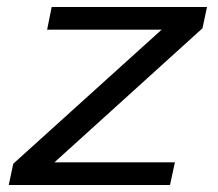

<svg xmlns="http://www.w3.org/2000/svg" viewBox="-20 -530 625 550"><path d="M5 0 18 -61 443 -445H115L128 -510H573L560 -449L136 -65H481L467 0Z"/></svg>

Font: Saira Expanded
Style: Italic
Weight: 400
Width: 7
Italic angle: -12°
Designer: Hector Gatti with collaboration of the Omnibus-Type team
Foundry: Omnibus-Type
Version: Version 1.101